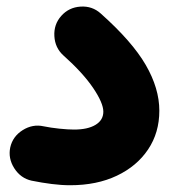

<svg xmlns="http://www.w3.org/2000/svg" viewBox="-20 -480 506 576"><path d="M10.7 -37.6Q18.1 -70.8 48.1 -89.6Q78.1 -108.4 110.8 -101.1Q132.3 -96.7 158.2 -94Q184.1 -91.3 202.1 -91.3Q243.2 -91.3 266.6 -105.5Q290 -119.6 290 -145Q290 -170.9 259.3 -216.3Q228.5 -261.7 170.4 -313.5Q145 -336.4 143.1 -371.6Q141.1 -406.7 163.6 -432.1Q186.5 -458 221.7 -460.2Q256.8 -462.4 282.2 -439.5Q376.5 -355.5 417.2 -285.2Q458 -214.8 458 -147.9Q458 -82 424.3 -31.7Q390.6 18.6 330.6 47.1Q270.5 75.7 190.4 75.7Q164.1 75.7 135.3 72Q106.4 68.4 74.7 62Q42 54.7 22.9 24.9Q3.9 -4.9 10.7 -37.6Z"/></svg>

Font: Mikhak Black
Style: Regular
Weight: 900
Designer: Amin Abedi
Version: Version 3.3